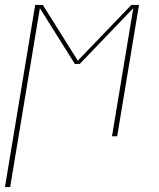

<svg xmlns="http://www.w3.org/2000/svg" viewBox="-20 -550 640 775"><path d="M0 205 122 -530H153L294 -305L510 -530H541L453 0H432L518 -517L302 -292H282L141 -517L21 205Z"/></svg>

Font: Iosevka Curly Thin Extended
Style: Italic
Weight: 100
Width: 7
Italic angle: -9°
Monospace: yes
Designer: Belleve Invis
Foundry: Belleve Invis
Version: Version 11.1.0; ttfautohint (v1.8.3)